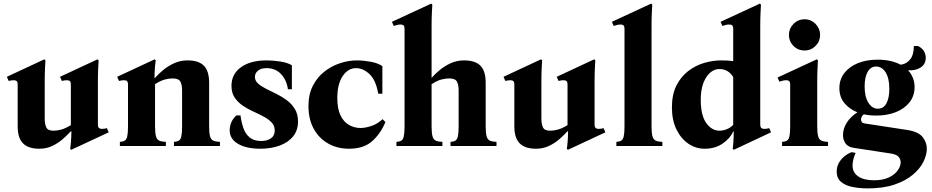

<svg xmlns="http://www.w3.org/2000/svg" viewBox="-20 -810 5169 1065"><path d="M573 -99 583 -76 375 21 369 15Q371 6 373.5 -23Q376 -52 376 -82H373Q353 -60 327 -37.5Q301 -15 269 0Q237 15 198 15Q137 15 107.5 -15Q78 -45 78 -109V-340Q78 -355 72.5 -360Q67 -365 56 -365Q44 -365 28 -361L18 -384L226 -481L232 -475Q231 -460 229.5 -428.5Q228 -397 228 -349V-151Q228 -123 236.5 -104Q245 -85 276 -85Q296 -85 319 -91Q342 -97 373 -116V-340Q373 -355 367.5 -360Q362 -365 351 -365Q339 -365 323 -361L313 -384L521 -481L527 -475Q526 -460 524.5 -428.5Q523 -397 523 -349V-120Q523 -105 529 -100Q535 -95 545 -95Q557 -95 573 -99Z M1140 -110Q1140 -73 1145 -54.5Q1150 -36 1163 -30Q1176 -24 1200 -23V0H945V-23Q962 -24 972 -30Q982 -36 986 -54.5Q990 -73 990 -110V-309Q990 -338 981 -356.5Q972 -375 937 -375Q918 -375 894.5 -369Q871 -363 840 -343V-110Q840 -73 845 -54.5Q850 -36 863 -30Q876 -24 900 -23V0H645V-23Q662 -24 672 -30Q682 -36 686 -54.5Q690 -73 690 -110V-340Q690 -355 684.5 -360Q679 -365 668 -365Q656 -365 640 -361L630 -384L838 -481L844 -475Q842 -466 839.5 -437Q837 -408 837 -378H840Q860 -401 887 -423Q914 -445 947.5 -460Q981 -475 1020 -475Q1082 -475 1111 -445.5Q1140 -416 1140 -351Z M1423 15Q1347 15 1300.5 -12Q1254 -39 1254 -88Q1254 -107 1262 -128.5Q1270 -150 1291 -170H1314Q1319 -131 1330.5 -98.5Q1342 -66 1365.5 -47Q1389 -28 1429 -28Q1461 -28 1482.5 -42.5Q1504 -57 1504 -86Q1504 -113 1486.5 -131Q1469 -149 1442 -163.5Q1415 -178 1384 -192Q1353 -206 1326 -224.5Q1299 -243 1281.5 -269Q1264 -295 1264 -334Q1264 -399 1316.5 -437Q1369 -475 1459 -475Q1493 -475 1533.5 -469Q1574 -463 1599 -448V-315H1577Q1570 -366 1539 -399Q1508 -432 1459 -432Q1426 -432 1410 -417.5Q1394 -403 1394 -384Q1394 -362 1411.5 -346.5Q1429 -331 1456 -317.5Q1483 -304 1513.5 -289Q1544 -274 1571 -254Q1598 -234 1615.5 -205.5Q1633 -177 1633 -136Q1633 -87 1606 -53.5Q1579 -20 1531.5 -2.5Q1484 15 1423 15Z M1916 15Q1851 15 1800 -14Q1749 -43 1720 -96Q1691 -149 1691 -222Q1691 -287 1715.5 -334.5Q1740 -382 1779.5 -413Q1819 -444 1866.5 -459.5Q1914 -475 1960 -475Q1995 -475 2036 -467.5Q2077 -460 2101 -443V-290H2078Q2065 -366 2029.5 -399Q1994 -432 1955 -432Q1910 -432 1880.5 -387.5Q1851 -343 1851 -266Q1851 -206 1869 -169.5Q1887 -133 1916.5 -116.5Q1946 -100 1981 -100Q2004 -100 2038 -110.5Q2072 -121 2102 -149L2118 -133Q2092 -70 2045 -27.5Q1998 15 1916 15Z M2674 -110Q2674 -73 2679 -54.5Q2684 -36 2697 -30Q2710 -24 2734 -23V0H2479V-23Q2496 -24 2506 -30Q2516 -36 2520 -54.5Q2524 -73 2524 -110V-309Q2524 -338 2515 -356.5Q2506 -375 2471 -375Q2452 -375 2428.5 -369Q2405 -363 2374 -343V-110Q2374 -73 2379 -54.5Q2384 -36 2397 -30Q2410 -24 2434 -23V0H2179V-23Q2196 -24 2206 -30Q2216 -36 2220 -54.5Q2224 -73 2224 -110V-649Q2224 -664 2218.5 -669Q2213 -674 2202 -674Q2194 -674 2184.5 -672Q2175 -670 2164 -666L2154 -689L2372 -790L2378 -784Q2377 -769 2375.5 -737.5Q2374 -706 2374 -658V-378Q2394 -401 2421 -423Q2448 -445 2481.5 -460Q2515 -475 2554 -475Q2616 -475 2645 -445.5Q2674 -416 2674 -351Z M3328 -99 3338 -76 3130 21 3124 15Q3126 6 3128.5 -23Q3131 -52 3131 -82H3128Q3108 -60 3082 -37.5Q3056 -15 3024 0Q2992 15 2953 15Q2892 15 2862.5 -15Q2833 -45 2833 -109V-340Q2833 -355 2827.5 -360Q2822 -365 2811 -365Q2799 -365 2783 -361L2773 -384L2981 -481L2987 -475Q2986 -460 2984.5 -428.5Q2983 -397 2983 -349V-151Q2983 -123 2991.5 -104Q3000 -85 3031 -85Q3051 -85 3074 -91Q3097 -97 3128 -116V-340Q3128 -355 3122.5 -360Q3117 -365 3106 -365Q3094 -365 3078 -361L3068 -384L3276 -481L3282 -475Q3281 -460 3279.5 -428.5Q3278 -397 3278 -349V-120Q3278 -105 3284 -100Q3290 -95 3300 -95Q3312 -95 3328 -99Z M3594 -110Q3594 -73 3599 -54.5Q3604 -36 3617 -30Q3630 -24 3654 -23V0H3399V-23Q3416 -24 3426 -30Q3436 -36 3440 -54.5Q3444 -73 3444 -110V-649Q3444 -664 3438.5 -669Q3433 -674 3422 -674Q3414 -674 3404.5 -672Q3395 -670 3384 -666L3374 -689L3592 -790L3598 -784Q3597 -769 3595.5 -737.5Q3594 -706 3594 -658Z M4247 -99 4257 -76 4050 21 4044 15Q4046 6 4048 -23Q4050 -52 4050 -82H4048Q4029 -41 3987.5 -13Q3946 15 3888 15Q3840 15 3799 -12.5Q3758 -40 3732.5 -91.5Q3707 -143 3707 -214Q3707 -286 3732 -335.5Q3757 -385 3797.5 -416Q3838 -447 3886 -461Q3934 -475 3980 -475Q4000 -475 4017 -474Q4034 -473 4047 -471V-649Q4047 -664 4041.5 -669Q4036 -674 4025 -674Q4008 -674 3987 -666L3977 -689L4195 -790L4201 -784Q4200 -769 4198.5 -737.5Q4197 -706 4197 -658V-120Q4197 -105 4203 -100Q4209 -95 4219 -95Q4231 -95 4247 -99ZM3971 -85Q3990 -85 4010.5 -93Q4031 -101 4047 -117V-383Q4019 -427 3971 -427Q3927 -427 3897 -380.5Q3867 -334 3867 -257Q3867 -170 3897.5 -127.5Q3928 -85 3971 -85Z M4513 -110Q4513 -73 4518 -54.5Q4523 -36 4536 -30Q4549 -24 4573 -23V0H4318V-23Q4335 -24 4345 -30Q4355 -36 4359 -54.5Q4363 -73 4363 -110V-340Q4363 -355 4357.5 -360Q4352 -365 4341 -365Q4333 -365 4323.5 -363Q4314 -361 4303 -357L4293 -380L4511 -481L4517 -475Q4516 -460 4514.5 -428.5Q4513 -397 4513 -349ZM4443 -530Q4406 -530 4381 -555.5Q4356 -581 4356 -616Q4356 -651 4381 -677Q4406 -703 4443 -703Q4479 -703 4504 -677Q4529 -651 4529 -616Q4529 -581 4504 -555.5Q4479 -530 4443 -530Z M4793 235Q4750 235 4710.5 227.5Q4671 220 4646 199.5Q4621 179 4621 141Q4621 105 4644.5 76.5Q4668 48 4703 34L4726 38Q4717 58 4713 76Q4709 94 4709 108Q4709 147 4740.5 168.5Q4772 190 4827 190Q4878 190 4911 174Q4944 158 4960 134.5Q4976 111 4976 90Q4976 74 4964.5 60Q4953 46 4918 41L4715 10Q4683 5 4669.5 -15Q4656 -35 4656 -61Q4656 -96 4677 -129.5Q4698 -163 4736 -187Q4691 -205 4663.5 -238.5Q4636 -272 4636 -321Q4636 -370 4664 -405.5Q4692 -441 4739.5 -460Q4787 -479 4848 -479Q4923 -479 4976 -451Q5008 -455 5028.5 -480.5Q5049 -506 5049 -555H5072Q5097 -542 5106 -524.5Q5115 -507 5115 -490Q5115 -455 5088 -436.5Q5061 -418 5017 -420Q5034 -402 5043.5 -378.5Q5053 -355 5053 -327Q5053 -278 5025 -242.5Q4997 -207 4949 -188Q4901 -169 4841 -169Q4804 -169 4771 -176Q4756 -163 4756 -147Q4756 -140 4760 -133.5Q4764 -127 4778 -125L5013 -89Q5075 -79 5098 -49.5Q5121 -20 5121 15Q5121 49 5102 87.5Q5083 126 5043 159.5Q5003 193 4941 214Q4879 235 4793 235ZM4849 -207Q4881 -207 4897 -237Q4913 -267 4913 -317Q4913 -376 4892.5 -408.5Q4872 -441 4840 -441Q4809 -441 4792.5 -411Q4776 -381 4776 -331Q4776 -273 4797 -240Q4818 -207 4849 -207Z"/></svg>

Font: Bona Nova
Style: Bold
Weight: 700
Designer: Mateusz Machalski
Foundry: Capitalics
Version: Version 4.001; ttfautohint (v1.8.3)